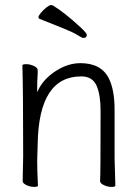

<svg xmlns="http://www.w3.org/2000/svg" viewBox="-20 -728 540 754"><path d="M307 -579Q302 -579 284 -590.5Q266 -602 223 -619Q180 -636 135 -654Q131 -656 131 -661Q131 -666 140.5 -677.5Q150 -689 162 -698.5Q174 -708 179.5 -708Q185 -708 187 -707Q232 -680 296 -621Q310 -608 315.5 -601Q321 -594 321 -591Q321 -579 307 -579ZM375 -293Q375 -354 360 -390Q344 -428 299 -428Q132 -428 128 -162L126 -97Q126 -59 129 1Q129 6 114 6Q99 6 84 -1Q69 -8 69 -17L71 -115Q71 -364 68 -471Q68 -476 83 -476Q98 -476 113 -469Q128 -462 128 -453V-439Q126 -411 126 -386V-366L135 -384Q158 -424 203.5 -452Q249 -480 296 -480Q378 -480 408 -419Q430 -374 430 -297V-105L433 1Q433 6 418 6Q403 6 388 -1Q373 -8 373 -17Q375 -36 375 -293Z"/></svg>

Font: Moon Stars Kai HW Light
Style: Regular
Weight: 300
Designer: GuiWonder
Version: Version 1.101